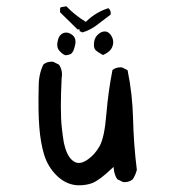

<svg xmlns="http://www.w3.org/2000/svg" viewBox="-20 -583 540 596"><path d="M100.1 -315.4Q98.1 -236.3 102.1 -187.5Q106 -138.7 117.2 -102.1Q128.9 -64.9 155.5 -38.6Q182.1 -12.2 215.3 -8.3Q220.2 -7.8 225.1 -7.8Q247.6 -7.8 266.1 -14.6Q288.6 -23.4 326.2 -59.1L332.5 -64.9L333.5 -56.2Q335.4 -40 343.8 -26.9L361.3 -18.1Q363.8 -17.6 366.2 -17.6Q381.8 -17.6 392.1 -26.4Q400.9 -40 404.8 -55.7Q395 -133.8 393.1 -213.1Q391.1 -292.5 376 -365.2L359.4 -373.5Q356.9 -374 354.5 -374Q339.4 -374 329.1 -365.7Q315.9 -298.3 310.1 -228Q304.2 -155.8 289.1 -129.2Q273.9 -102.5 252.4 -87.9Q237.3 -77.1 224.6 -77.1Q212.4 -77.1 201.7 -87.9Q186 -103.5 178.2 -140.1Q174.8 -159.2 171.9 -186.3Q168.9 -213.4 168.9 -252.7Q168.9 -292 171.4 -341.3Q172.4 -346.7 172.4 -352.5Q172.4 -368.7 163.1 -382.3L145.5 -391.1Q143.1 -391.6 140.6 -391.6Q125 -391.6 114.7 -382.8Q100.1 -353 100.1 -315.4ZM214.4 -453.1Q214.4 -466.8 204.6 -474.4Q194.8 -481.9 185.5 -481.9Q175.3 -481.9 168 -474.6Q161.6 -468.3 159.2 -455.6Q157.7 -449.7 157.7 -444.3Q157.7 -432.6 164.1 -425.8Q173.3 -415 182.6 -411.6Q192.4 -411.6 200.7 -416L202.6 -418Q209 -423.8 212.9 -442.4Q214.4 -448.2 214.4 -453.1ZM331.5 -452.1Q331.5 -465.3 321.8 -477.1Q314.5 -485.4 305.2 -485.4Q293.5 -485.4 282.5 -474.4Q271.5 -463.4 271.5 -444.3Q271.5 -433.1 276.4 -427.7Q283.7 -420.9 299.8 -412.1Q323.7 -422.9 329.1 -439Q331.5 -445.8 331.5 -452.1ZM323.7 -542.5Q323.7 -551.8 316.4 -557.6Q278.8 -545.9 249 -517.6L246.6 -515.1Q212.9 -535.2 186 -563.5L168.5 -560.5L166.5 -557.1V-544.9L220.7 -491.7H227.1V-486.3L236.3 -482.4Q260.3 -489.7 281.2 -505.6Q302.2 -521.5 323.2 -537.6Q323.7 -540 323.7 -542.5Z"/></svg>

Font: Bakudai
Style: Light
Weight: 300
Version: Version 1.48